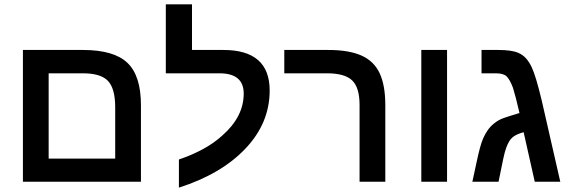

<svg xmlns="http://www.w3.org/2000/svg" viewBox="-20 -833 2614 880"><path d="M626 0H85V-604H360Q502 -604 564 -545Q626 -486 626 -351ZM203 -497V-106H508V-341Q508 -427 475 -462Q442 -497 360 -497Z M800 27V-102Q926 -145 999 -212Q1097 -298 1097 -404Q1097 -497 986 -497H740V-813H860V-604H1004Q1216 -604 1216 -418Q1216 -269 1105 -152Q994 -35 800 27Z M1746 0H1628V-352Q1628 -432 1594 -464.5Q1560 -497 1479 -497H1283V-604H1485Q1579 -604 1636.5 -578.5Q1694 -553 1720 -497.5Q1746 -442 1746 -351Z M1911 0V-604H2029V0Z M2145 0 2164 -88Q2172 -126 2179.5 -154Q2187 -182 2195 -200Q2204 -220 2215.5 -236.5Q2227 -253 2243 -266Q2263 -283 2288.5 -292Q2314 -301 2361 -315Q2352 -354 2344.5 -383Q2337 -412 2331 -431Q2317 -468 2302 -483Q2287 -497 2253 -497H2187V-604H2264Q2325 -604 2355 -591Q2376 -582 2390.5 -566Q2405 -550 2417 -525Q2436 -485 2463 -372L2548 0H2431L2380 -227Q2346 -218 2329 -203.5Q2312 -189 2300 -155Q2294 -140 2286.5 -105Q2279 -70 2265 0Z"/></svg>

Font: Noto Sans Hebrew Droid SemiBold
Style: Regular
Weight: 600
Designer: Monotype Design Team
Foundry: Monotype Imaging Inc.
Version: Version 1.100; ttfautohint (v1.8.4.7-5d5b)